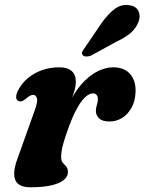

<svg xmlns="http://www.w3.org/2000/svg" viewBox="-20 -756 594 789"><path d="M55.1 -341Q46.8 -345.3 46.4 -356.9Q45.9 -368.5 55.2 -386.3Q69.9 -414.3 95 -435.2Q120.1 -456.1 152.8 -467.7Q185.5 -479.4 223.3 -479.4Q257.2 -479.4 274.4 -464.2Q291.6 -449.1 291.6 -420.3Q291.6 -401 284 -376.7Q276.4 -352.4 266.1 -326.2Q255.9 -300.1 247.4 -275Q238.9 -250 237.5 -229.3L228.1 -231.9Q245.9 -298.6 271.4 -345.8Q296.9 -393.1 326.5 -422.5Q356.2 -452 386.7 -465.7Q417.3 -479.4 445.2 -479.4Q490.5 -479.4 514.6 -451.8Q538.7 -424.2 537.1 -379.2Q535.9 -340.7 520.5 -313.2Q505.2 -285.7 481.5 -271.2Q457.9 -256.7 430.7 -256.7Q400.3 -256.7 387.1 -269.9Q374 -283 374 -299.3Q374 -312.5 378.1 -324.7Q382.2 -336.8 382.2 -349.2Q382.2 -360 376.7 -366.2Q371.3 -372.3 361.7 -372.3Q346.7 -372.3 329.3 -356.1Q311.9 -339.9 292.8 -303.8Q273.7 -267.8 253.3 -207.6Q241.1 -172.3 236.1 -150.7Q231.2 -129.2 231.2 -111.4Q231.2 -94.9 238.1 -87.1Q245.1 -79.4 252.1 -71.8Q259.1 -64.3 259.1 -48.1Q259.1 -30.5 242 -16.3Q225 -2.2 190.9 5.7Q156.9 13.6 105.1 13.6Q70.7 13.6 54.5 -0.4Q38.3 -14.4 38.2 -40.7Q38 -67 51.7 -103.9L122.6 -302.1Q135.7 -337.9 131.8 -352Q127.8 -366.1 116.6 -366.1Q110.3 -366.1 103.5 -362.8Q96.7 -359.4 86.6 -350.4Q75.8 -341.6 68.8 -339.8Q61.8 -337.9 55.1 -341ZM395.9 -659.1Q422.5 -697 450 -718.2Q477.6 -739.4 510.3 -734.7Q539.7 -731.3 549.1 -709.7Q558.6 -688.1 548.4 -664.4Q537.7 -638.1 516 -619.7Q494.3 -601.3 457.1 -584.1L354.2 -527.5Q343.8 -523.6 334 -523.8Q324.2 -524.1 319.9 -529.7Q314.6 -536.5 318.5 -544.5Q322.5 -552.5 329.4 -561Z"/></svg>

Font: Fraunces
Style: Italic
Weight: 900
Italic angle: -16°
Version: Version 1.000;[0bf87f6ff]